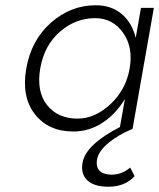

<svg xmlns="http://www.w3.org/2000/svg" viewBox="-20 -490 605 730"><path d="M133 -230Q118 -142 159 -90.5Q200 -39 275 -39Q341 -39 400 -94Q459 -149 473 -230Q487 -311 447.5 -366Q408 -421 342 -421Q267 -421 207.5 -369Q148 -317 133 -230ZM475 147 492 180Q454 220 393 220Q337 220 311.5 195Q286 170 294 128Q306 60 436 -7L455 -114Q421 -57 370 -23.5Q319 10 259 10Q164 10 112.5 -56Q61 -122 80 -230Q99 -338 174 -404Q249 -470 344 -470Q403 -470 442.5 -437Q482 -404 496 -346L516 -460H565L484 0Q432 21 393.5 52.5Q355 84 349 116Q344 145 359 159.5Q374 174 404 174Q444 174 475 147Z"/></svg>

Font: Renner* Light
Style: Light Italic
Weight: 300
Italic angle: -10°
Version: Version 003.000 ; ttfautohint (v0.97) -l 8 -r 50 -G 200 -x 1